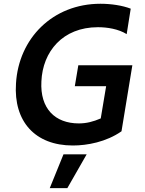

<svg xmlns="http://www.w3.org/2000/svg" viewBox="-20 -757 766 1012"><path d="M392.8 -413 374.3 -302.6H539.4L511 -132.8C471.9 -115.8 435.4 -106.5 395.6 -106.5C270.6 -106.5 190.3 -184.3 198.2 -328.1C204.9 -484.7 310 -613.6 496.1 -613.6C545.1 -613.6 604 -604.4 647.7 -577.1L669 -711.3C625 -728.3 565.3 -737.2 509.6 -737.2C257.1 -737.2 78.1 -554 64.3 -316.8C51.1 -117.5 164.4 9.9 364 9.9C439.3 9.9 539.8 -8.5 620.4 -65L677.6 -413ZM242.2 234.7H334.9L436.8 56.5H314.6Z"/></svg>

Font: TID UI Semi Bold
Style: Italic
Weight: 600
Italic angle: -9.39999°
Designer: The TID Project Authors
Foundry: Bakken & Bæck
Version: Version 1.001;hotconv 1.0.109;makeotfexe 2.5.65596